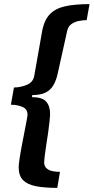

<svg xmlns="http://www.w3.org/2000/svg" viewBox="-20 -756 456 935"><path d="M259 159Q198 159 156 151Q114 143 92.5 121.5Q71 100 71 59Q71 47 75 19Q79 -9 85.5 -43Q92 -77 98.5 -110.5Q105 -144 109.5 -168Q114 -192 114 -198Q114 -225 89 -235.5Q64 -246 33 -246L48 -330Q80 -330 111 -343Q142 -356 147 -388L185 -603Q195 -658 222.5 -686.5Q250 -715 297.5 -725.5Q345 -736 416 -736L402 -658Q385 -658 364.5 -654Q344 -650 328 -639Q312 -628 307 -605L261 -398Q254 -365 240 -341Q226 -317 201.5 -305Q177 -293 137 -293L136 -283Q185 -283 204.5 -261.5Q224 -240 224 -200Q224 -191 221.5 -166.5Q219 -142 214.5 -110.5Q210 -79 205 -48Q200 -17 197.5 5.5Q195 28 195 34Q195 53 206.5 63.5Q218 74 236 77.5Q254 81 272 81Z"/></svg>

Font: Archivo SemiExpanded
Style: Bold Italic
Weight: 700
Width: 6
Italic angle: -10°
Designer: Hector Gatti
Foundry: Omnibus-Type
Version: Version 2.001